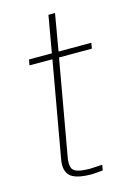

<svg xmlns="http://www.w3.org/2000/svg" viewBox="-107 -726 532 785"><g transform="rotate(-15 159.5 -334.0)"><path d="M182.1 3.9Q127.9 3.9 101.1 -11.2Q74.2 -26.4 74.2 -64.9Q74.2 -77.1 77.1 -91.8L147.9 -492.2H50.8L55.2 -516.1H151.9L179.2 -671.9H207L180.2 -516.1H318.8L314.9 -492.2H175.8L105 -91.8Q102.1 -78.6 102.1 -64.9Q102.1 -38.1 120.1 -29.1Q138.2 -20 182.1 -20L232.9 -22.9L229 0Q190.9 3.9 182.1 3.9Z"/></g></svg>

Font: Creato Display Thin
Style: Italic
Weight: 265
Italic angle: -10°
Version: Version 1.000